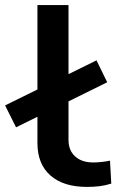

<svg xmlns="http://www.w3.org/2000/svg" viewBox="-42 -725 466 754"><path d="M299 9Q207 9 156 -36Q105 -81 105 -163V-705H227V-175Q227 -148 238.5 -128.5Q250 -109 271.5 -98Q293 -87 324 -87Q340 -87 357.5 -89Q375 -91 390 -94L395 -4Q373 3 350.5 6Q328 9 299 9ZM21 -225 -22 -311 337 -488 379 -402Z"/></svg>

Font: Nunito Sans 7pt Expanded SemiBold
Style: Regular
Weight: 600
Width: 7
Designer: Vernon Adams
Foundry: Vernon Adams
Version: Version 3.101;gftools[0.9.27]